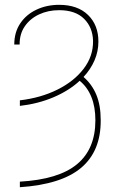

<svg xmlns="http://www.w3.org/2000/svg" viewBox="-20 -574 480 807"><path d="M63.5 -128.9V-152.3Q151.4 -162.6 221.2 -197.3Q291 -231.9 331.5 -284.9Q372.1 -337.9 371.1 -402.3Q369.6 -459 333.3 -495.1Q296.9 -531.2 228.5 -531.2Q182.6 -531.2 144.8 -513.7Q106.9 -496.1 84.5 -463.9Q62 -431.6 62.5 -386.7H40Q40 -438.5 65.2 -475.8Q90.3 -513.2 133.3 -533.4Q176.3 -553.7 228.5 -553.7Q306.2 -553.7 349.9 -511.2Q393.6 -468.8 393.6 -399.4Q393.6 -357.9 377.2 -320.1Q360.8 -282.2 331.1 -250.5Q366.7 -219.7 385 -175.5Q403.3 -131.3 403.3 -69.3Q404.3 61 321.3 131.1Q238.3 201.2 63.5 212.9V189.5Q226.6 180.2 303.7 116.2Q380.9 52.2 380.9 -68.4Q380.9 -125 364 -166.5Q347.2 -208 314.9 -234.4Q270 -192.9 205.1 -165.3Q140.1 -137.7 63.5 -128.9Z"/></svg>

Font: Inter Display Thin
Style: Regular
Weight: 100
Designer: Rasmus Andersson
Foundry: rsms
Version: Version 4.000;git-a52131595